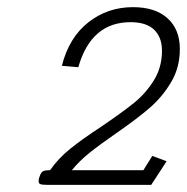

<svg xmlns="http://www.w3.org/2000/svg" viewBox="-20 -930 523 537"><path d="M88 -423Q88 -429 90 -434Q94 -447 99.5 -450.5Q105 -454 120 -454Q143 -487 176.5 -514Q210 -541 265 -577Q321 -615 354.5 -642Q388 -669 410.5 -705.5Q433 -742 433 -788Q433 -826 411 -847Q389 -868 345 -868Q235 -868 199 -742L153 -746Q173 -825 227 -867.5Q281 -910 352 -910Q414 -910 448.5 -879Q483 -848 483 -793Q483 -741 458.5 -700Q434 -659 399.5 -629Q365 -599 306 -558Q261 -527 231.5 -503.5Q202 -480 181 -454H381L406 -494L446 -479L403 -413H111Q98 -413 93 -415Q88 -417 88 -423Z"/></svg>

Font: Niramit ExtraLight
Style: Italic
Weight: 200
Italic angle: -10°
Designer: Katatrad Aksorn Co.,Ltd.
Foundry: Cadson Demak Co.,Ltd.
Version: Version 1.000; ttfautohint (v1.6)